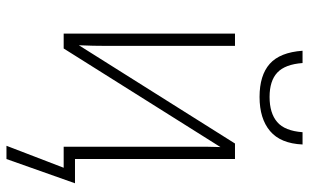

<svg xmlns="http://www.w3.org/2000/svg" viewBox="-201 -578 956 594"><g transform="rotate(90 277.0 -281.0)"><path d="M280 -606Q213 -606 177.5 -637.5Q142 -669 137 -739H175Q179 -685 204.5 -661Q230 -637 280 -637Q330 -637 357.5 -660.5Q385 -684 389 -739H427Q424 -671 385.5 -638.5Q347 -606 280 -606ZM431 177 499 0H434V-404Q434 -426 434 -444.5Q434 -463 435 -485L130 0H84V-530H122V-136Q122 -110 121.5 -91Q121 -72 120 -47L424 -530H472V-35H547L472 177Z"/></g></svg>

Font: Noto Sans Disp ExtLt
Style: Regular
Weight: 200
Designer: Monotype Design Team
Foundry: Monotype Imaging Inc.
Version: Version 2.000;GOOG;noto-source:20170915:90ef993387c0